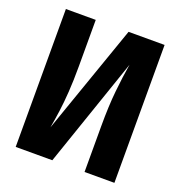

<svg xmlns="http://www.w3.org/2000/svg" viewBox="-129 -820 872 930"><g transform="rotate(20 307.5 -355.5)"><path d="M53.3 0V-710.8H207.2V-469.7Q207.2 -396.4 203.3 -339.5Q199.5 -282.6 193.1 -236.2Q186.7 -189.7 179 -146.7L376.4 -710.8H562.1V0H408.2V-235.9Q408.2 -339.5 416.2 -418.2Q424.1 -496.9 435.4 -562.6L242.1 0Z"/></g></svg>

Font: Fira Code
Style: Bold
Weight: 700
Monospace: yes
Designer: Carrois Corporate, Edenspiekermann AG, Nikita Prokopov
Foundry: Carrois Corporate, Edenspiekermann AG, Nikita Prokopov
Version: Version 6.000; ttfautohint (v1.8.2) -l 8 -r 50 -G 200 -x 14 